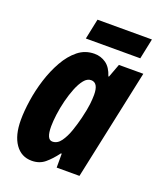

<svg xmlns="http://www.w3.org/2000/svg" viewBox="-135 -799 750 895"><g transform="rotate(20 240.0 -351.5)"><path d="M129 10Q77 10 47 -33Q17 -76 17 -152Q17 -195 25 -249Q33 -303 50 -357Q67 -411 93 -457Q119 -503 154 -531Q189 -559 235 -559Q267 -559 292.5 -541Q318 -523 331 -482H334L359 -549H480L363 0H250V-69H246Q220 -34 193.5 -12Q167 10 129 10ZM189 -107Q214 -107 231.5 -131.5Q249 -156 261 -191Q273 -226 281 -259Q292 -305 295 -331.5Q298 -358 298 -378Q298 -438 262 -438Q243 -438 227.5 -419Q212 -400 199.5 -369Q187 -338 178 -302Q169 -266 164.5 -231.5Q160 -197 160 -172Q160 -107 189 -107ZM172 -612 193 -713H463L442 -612Z"/></g></svg>

Font: Noto Sans ExtraCondensed ExtraBold
Style: Italic
Weight: 800
Width: 2
Italic angle: -12°
Designer: Monotype Design Team
Foundry: Monotype Imaging Inc.
Version: Version 2.013; ttfautohint (v1.8.4.7-5d5b)